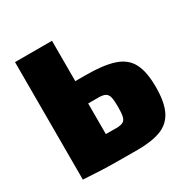

<svg xmlns="http://www.w3.org/2000/svg" viewBox="-159 -829 953 976"><g transform="rotate(-30 317.0 -341.0)"><path d="M335 -453Q440 -453 501 -432.5Q562 -412 588 -362Q614 -312 614 -223Q614 -133 588.5 -82.5Q563 -32 510 -12Q457 8 374 8Q304 8 251 7.5Q198 7 153.5 5Q109 3 63 0L78 -145Q103 -144 172 -143Q241 -142 335 -142Q361 -142 374.5 -149Q388 -156 392.5 -175.5Q397 -195 397 -231Q397 -268 392.5 -287.5Q388 -307 374.5 -314.5Q361 -322 335 -322H77V-453ZM274 -690V0H57V-690Z"/></g></svg>

Font: Exo 2 Black
Style: Regular
Weight: 900
Designer: Natanael Gama
Foundry: Natanael Gama
Version: Version 2.010